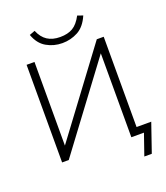

<svg xmlns="http://www.w3.org/2000/svg" viewBox="-183 -1027 1126 1303"><g transform="rotate(-20 379.5 -375.0)"><path d="M373 -760Q311 -760 259 -790Q207 -820 183 -888L223 -903Q244 -852 281 -828Q318 -804 373 -804Q428 -804 464.5 -825.5Q501 -847 530 -902L569 -888Q538 -816 486 -788Q434 -760 373 -760ZM93 0V-705H150V-101L600 -705H650V-53H756L685 153H631L684 0H593V-606L141 0Z"/></g></svg>

Font: Winston Light
Style: Regular
Weight: 300
Designer: Original fonts by Vernon Adams / Changes by Cristiano Sobral
Foundry: Original fonts by Vernon Adams / Changes by Cristiano Sobral
Version: Version 2.503;July 17, 2020;FontCreator 13.0.0.2655 64-bit